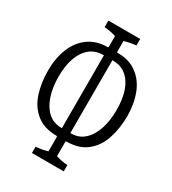

<svg xmlns="http://www.w3.org/2000/svg" viewBox="-199 -856 933 1041"><g transform="rotate(30 268.0 -335.5)"><path d="M168 39.6Q204.6 37.6 241.2 26.4Q241.2 -16.6 241.2 -68.4Q238.8 -64.5 236.8 -68.4Q157.7 -68.8 109.9 -107.9Q61.5 -147 40.8 -211.2Q20 -275.4 20 -352.8Q20 -430.2 44.9 -491.7Q69.8 -553.2 119.1 -588.4Q167 -623 236.8 -623.5Q239.3 -627 241.2 -623.5Q241.2 -663.1 241.2 -695.3Q204.6 -706.5 168 -709Q168 -733.9 168 -750Q168 -750 367.2 -750Q367.2 -734.4 367.2 -709Q330.6 -706.1 294.4 -694.8Q294.4 -663.1 294.4 -623.5Q296.9 -627 299.3 -623.5Q373.5 -623.5 420.4 -587.4Q468.8 -551.8 492.4 -490Q516.1 -428.2 516.1 -352.3Q516.1 -276.4 494.9 -211.4Q473.6 -146.5 425.8 -107.9Q378.4 -68.8 299.3 -68.4Q296.9 -64.5 294.4 -68.4Q294.4 -16.6 294.4 25.9Q331.1 37.6 367.2 39.6Q367.2 64 367.2 79.1Q367.2 79.1 168 79.1Q168 64 168 39.6ZM381.8 -546.4Q349.1 -574.2 299.3 -574.7Q299.3 -574.7 294.4 -574.7V-118.7H299.3Q348.6 -119.1 381.3 -149.9Q415 -180.7 432.1 -233.2Q449.2 -285.6 449.2 -352.5Q449.2 -419.4 432.4 -469Q415.5 -518.6 381.8 -546.4ZM241.2 -118.7V-574.7H236.3Q187.5 -574.2 154.3 -546.4Q120.6 -518.6 103.3 -469.2Q85.9 -419.9 85.9 -352.8Q85.9 -285.6 103.3 -232.9Q120.6 -180.2 153.8 -149.9Q186.5 -119.6 236.3 -118.7Q236.3 -118.7 241.2 -118.7Z"/></g></svg>

Font: Scarab Serif
Style: Light
Weight: 300
Designer: John Roberts
Foundry: Scarab
Version: 1.0